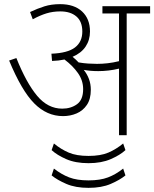

<svg xmlns="http://www.w3.org/2000/svg" viewBox="-20 -652 744 926"><path d="M418 -219Q418 -174 399 -146Q380 -118 349.5 -105Q319 -92 284 -92Q206 -92 145 -153.5Q84 -215 24 -360L59 -372Q107 -252 159 -190Q211 -128 280 -128Q322 -128 351.5 -149.5Q381 -171 381 -222Q381 -264 356 -299.5Q331 -335 291 -365Q263 -359 231 -358L228 -393Q306 -396 341.5 -423Q377 -450 377 -500Q377 -548 348.5 -572.5Q320 -597 271 -597Q235 -597 204 -587.5Q173 -578 138 -559L125 -594Q161 -611 194.5 -621.5Q228 -632 270 -632Q338 -632 376 -596.5Q414 -561 414 -500Q414 -459 393 -427.5Q372 -396 330 -378Q345 -366 359 -351Q382 -347 405 -345.5Q428 -344 448 -344Q473 -344 499.5 -347Q526 -350 554 -357V-587H474V-622H704V-587H591V0H554V-321Q529 -315 504 -312Q479 -309 454 -309Q416 -309 384 -315Q400 -295 409 -271Q418 -247 418 -219ZM407 135Q344 135 299.5 115.5Q255 96 229 72L240 40Q274 68 311.5 84Q349 100 407 100Q465 100 502.5 84Q540 68 574 40L585 72Q559 96 514 115.5Q469 135 407 135ZM407 254Q344 254 300 235Q256 216 229 194L240 161Q276 189 313.5 203.5Q351 218 407 218Q463 218 501 203.5Q539 189 574 161L585 194Q558 216 514 235Q470 254 407 254Z"/></svg>

Font: Noto Sans ExtraLight
Style: Regular
Weight: 200
Designer: Monotype Design Team
Foundry: Monotype Imaging Inc.
Version: Version 2.007